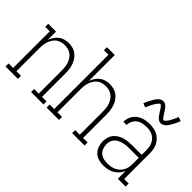

<svg xmlns="http://www.w3.org/2000/svg" viewBox="-77 -1198 1653 1653"><g transform="rotate(45 750.0 -371.0)"><path d="M19 0V-37H74V-483H19V-520H114V-419Q122 -442 136 -463Q150 -484 169.5 -499.5Q189 -515 213.5 -521.5Q238 -528 263 -528Q288 -528 312.5 -521.5Q337 -515 356.5 -499.5Q376 -484 390 -463Q404 -442 412 -418.5Q420 -395 423 -370Q426 -345 426 -320V-37H481V0H330V-37H386V-320Q386 -341 383.5 -361.5Q381 -382 374 -401.5Q367 -421 355.5 -438.5Q344 -456 327.5 -468.5Q311 -481 291 -486Q271 -491 250 -491Q229 -491 209 -486Q189 -481 172.5 -468.5Q156 -456 144.5 -438.5Q133 -421 126 -401.5Q119 -382 116.5 -361.5Q114 -341 114 -320V-37H170V0Z M519 0V-37H574V-698H519V-735H614V-419Q622 -442 636 -463Q650 -484 669.5 -499.5Q689 -515 713.5 -521.5Q738 -528 763 -528Q788 -528 812.5 -521.5Q837 -515 856.5 -499.5Q876 -484 890 -463Q904 -442 912 -418.5Q920 -395 923 -370Q926 -345 926 -320V-37H981V0H830V-37H886V-320Q886 -341 883.5 -361.5Q881 -382 874 -401.5Q867 -421 855.5 -438.5Q844 -456 827.5 -468.5Q811 -481 791 -486Q771 -491 750 -491Q729 -491 709 -486Q689 -481 672.5 -468.5Q656 -456 644.5 -438.5Q633 -421 626 -401.5Q619 -382 616.5 -361.5Q614 -341 614 -320V-37H670V0Z M1214 8Q1185 8 1156 -0.5Q1127 -9 1106 -30Q1085 -51 1075.5 -80Q1066 -109 1066 -138Q1066 -162 1072.5 -185.5Q1079 -209 1094 -227.5Q1109 -246 1129.5 -259Q1150 -272 1173 -279Q1196 -286 1220 -288.5Q1244 -291 1268 -291H1386V-348Q1386 -367 1383 -385.5Q1380 -404 1372 -421Q1364 -438 1351 -452Q1338 -466 1321.5 -475Q1305 -484 1286 -487.5Q1267 -491 1248 -491Q1224 -491 1199.5 -486Q1175 -481 1155 -466.5Q1135 -452 1123.5 -429Q1112 -406 1112 -381H1072Q1073 -403 1079 -424Q1085 -445 1097 -462.5Q1109 -480 1126.5 -493Q1144 -506 1164 -514Q1184 -522 1205.5 -525Q1227 -528 1248 -528Q1272 -528 1296 -523.5Q1320 -519 1341 -508.5Q1362 -498 1379 -480.5Q1396 -463 1407 -441.5Q1418 -420 1422 -396Q1426 -372 1426 -348V-37H1481V0H1386V-96Q1376 -71 1358.5 -50.5Q1341 -30 1317.5 -16.5Q1294 -3 1267.5 2.5Q1241 8 1214 8ZM1227 -29Q1248 -29 1268.5 -32.5Q1289 -36 1308 -44.5Q1327 -53 1342.5 -67.5Q1358 -82 1368 -100Q1378 -118 1382 -138.5Q1386 -159 1386 -180V-255H1268Q1249 -255 1230.5 -253Q1212 -251 1194 -246Q1176 -241 1159.5 -232.5Q1143 -224 1130.5 -210.5Q1118 -197 1112 -179Q1106 -161 1106 -142Q1106 -119 1114 -96Q1122 -73 1139.5 -57Q1157 -41 1180.5 -35Q1204 -29 1227 -29ZM1309 -598Q1302 -598 1295 -600Q1288 -602 1282 -606Q1276 -610 1270.5 -614.5Q1265 -619 1260.5 -624.5Q1256 -630 1252 -636Q1248 -642 1244 -648Q1240 -654 1236 -660Q1232 -666 1228 -672.5Q1224 -679 1219.5 -685.5Q1215 -692 1211.5 -697Q1208 -702 1202 -708Q1196 -714 1191 -714Q1187 -714 1184 -711.5Q1181 -709 1178 -706.5Q1175 -704 1171.5 -699Q1168 -694 1166 -692Q1164 -690 1162.5 -687.5Q1161 -685 1159 -682.5Q1157 -680 1155.5 -677Q1154 -674 1152 -671Q1150 -668 1148 -664.5Q1146 -661 1144 -657Q1142 -653 1140 -649Q1138 -645 1136 -640.5Q1134 -636 1132 -631.5Q1130 -627 1127.5 -622Q1125 -617 1123 -612Q1121 -607 1118 -601L1082 -615Q1086 -625 1089.5 -633.5Q1093 -642 1096.5 -649.5Q1100 -657 1104 -664.5Q1108 -672 1111.5 -678Q1115 -684 1118 -690Q1121 -696 1124.5 -701Q1128 -706 1131.5 -711Q1135 -716 1140 -722Q1145 -728 1150.5 -732.5Q1156 -737 1162.5 -741.5Q1169 -746 1176 -748Q1183 -750 1191 -750Q1198 -750 1205 -748Q1212 -746 1218 -742.5Q1224 -739 1229.5 -734Q1235 -729 1239.5 -723.5Q1244 -718 1248 -712.5Q1252 -707 1256 -701Q1260 -695 1264 -688.5Q1268 -682 1272 -675.5Q1276 -669 1280.5 -663Q1285 -657 1288.5 -652Q1292 -647 1298 -641Q1304 -635 1309 -635Q1313 -635 1316 -637.5Q1319 -640 1322 -642.5Q1325 -645 1328.5 -649.5Q1332 -654 1334 -656Q1336 -658 1337.5 -660.5Q1339 -663 1341 -665.5Q1343 -668 1344.5 -671Q1346 -674 1348 -677.5Q1350 -681 1352 -684.5Q1354 -688 1356 -691.5Q1358 -695 1360 -699Q1362 -703 1364 -707.5Q1366 -712 1368 -716.5Q1370 -721 1372.5 -726Q1375 -731 1377 -736.5Q1379 -742 1382 -747L1418 -733Q1414 -724 1410.5 -715Q1407 -706 1403.5 -698.5Q1400 -691 1396 -684Q1392 -677 1388.5 -670.5Q1385 -664 1382 -658Q1379 -652 1375.5 -647Q1372 -642 1368.5 -637Q1365 -632 1360 -626Q1355 -620 1349.5 -615.5Q1344 -611 1337.5 -607Q1331 -603 1324 -600.5Q1317 -598 1309 -598Z"/></g></svg>

Font: Iosevka Curly Slab Extralight
Style: Regular
Weight: 200
Monospace: yes
Designer: Belleve Invis
Foundry: Belleve Invis
Version: Version 22.1.2; ttfautohint (v1.8.4)